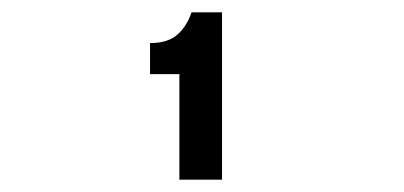

<svg xmlns="http://www.w3.org/2000/svg" viewBox="-20 -889 656 312"><path d="M271.5 -597V-768.5H223.8V-819Q252.9 -819 268.3 -832.8Q283.8 -846.5 291.2 -869H340.8V-597Z"/></svg>

Font: Overpass Mono Light
Style: Regular
Weight: 300
Monospace: yes
Designer: Delve Withrington, Dave Bailey
Foundry: Delve Fonts LLC
Version: Version 4.000